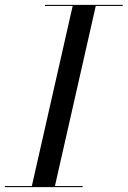

<svg xmlns="http://www.w3.org/2000/svg" viewBox="-60 -770 525 790"><path d="M-40 -4.5V0H280V-4.5H166L334 -745.5H445V-750H125V-745.5H239L71 -4.5Z"/></svg>

Font: Bodoni* 36pt
Style: Italic
Weight: 400
Italic angle: -13°
Version: Version 2.3